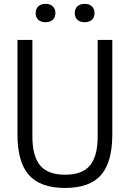

<svg xmlns="http://www.w3.org/2000/svg" viewBox="-20 -942 657 972"><path d="M309.5 9.5Q184.5 9.5 126.5 -55.8Q68.5 -121 68.5 -260.5V-740H144V-251Q144 -151.5 183.2 -104.5Q222.5 -57.5 309.5 -57.5Q396.5 -57.5 435.5 -104.5Q474.5 -151.5 474.5 -251V-740H548.5V-260.5Q548.5 -121 491.2 -55.8Q434 9.5 309.5 9.5ZM408.5 -829.5Q385.5 -829.5 372 -841.8Q358.5 -854 358.5 -875.5Q358.5 -897.5 372 -910Q385.5 -922.5 408.5 -922.5Q431.5 -922.5 445 -910Q458.5 -897.5 458.5 -875.5Q458.5 -854 445 -841.8Q431.5 -829.5 408.5 -829.5ZM210.5 -829.5Q187.5 -829.5 174 -841.8Q160.5 -854 160.5 -875.5Q160.5 -897.5 174 -910Q187.5 -922.5 210.5 -922.5Q233.5 -922.5 247 -910Q260.5 -897.5 260.5 -875.5Q260.5 -854 247 -841.8Q233.5 -829.5 210.5 -829.5Z"/></svg>

Font: Encode Sans Cnd
Style: Regular
Weight: 400
Width: 3
Designer: Multiple Designers
Foundry: Impallari Type
Version: Version 3.002; ttfautohint (v1.8.3) -l 8 -r 50 -G 200 -x 14 